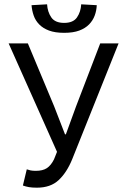

<svg xmlns="http://www.w3.org/2000/svg" viewBox="-20 -857 590 889"><path d="M86 2Q100 7 114.5 9.5Q129 12 151 12Q214 12 251.5 -23Q289 -58 314 -119L529 -656H444L332 -364L285 -235H281L231 -364L109 -656H20L244 -154L230 -119Q216 -91 197 -78.5Q178 -66 146 -66Q131 -66 121.5 -68Q112 -70 104 -73ZM126 -833Q128 -808 136 -785Q144 -762 161.5 -744Q179 -726 207 -715.5Q235 -705 277 -705Q319 -705 347 -715.5Q375 -726 392.5 -744Q410 -762 418.5 -785Q427 -808 428 -833L356 -837Q354 -802 336.5 -776.5Q319 -751 277 -751Q235 -751 217.5 -776.5Q200 -802 198 -837Z"/></svg>

Font: Codetta
Style: Regular
Weight: 400
Italic angle: -11°
Designer: Ulrich Proeller
Foundry: PROSA GmbH
Version: Version 2.00;September 29, 2018;FontCreator 11.5.0.2427 64-b